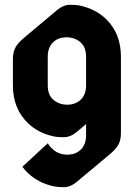

<svg xmlns="http://www.w3.org/2000/svg" viewBox="-20 -567 562 807"><path d="M247.1 9.8Q221.7 9.8 204.1 5.9Q140.1 -8.3 98.1 -48.8Q34.2 -109.9 34.2 -208.5V-318.4Q34.2 -349.6 46.4 -370.1Q57.1 -388.2 81.1 -408.2L220.2 -524.9Q246.6 -546.9 275.4 -546.9Q300.8 -546.9 318.4 -543Q382.3 -528.3 424.3 -488.3Q488.3 -427.2 488.3 -328.6V-8.3Q488.3 23.9 476.1 43.5Q464.4 62.5 441.4 81.5L302.2 197.8Q275.9 219.7 247.1 219.7Q221.7 219.7 204.1 215.8Q141.6 201.7 98.1 161.1Q84.5 148.4 74.2 133.8L180.7 35.2Q189.9 50.3 204.6 62.5Q228.5 83 262.7 83Q297.9 83 318.8 62.5Q341.8 41 341.8 1.5V-45.4L302.2 -12.2Q275.9 9.8 247.1 9.8ZM318.8 -147.5Q341.8 -168.9 341.8 -208.5V-328.6Q341.8 -368.7 317.9 -389.6Q293.9 -410.2 259.8 -410.2Q224.6 -410.2 203.6 -389.6Q180.7 -368.2 180.7 -328.6V-208.5Q180.7 -167.5 204.6 -147.5Q228.5 -127 262.7 -127Q296.9 -127 318.8 -147.5Z"/></svg>

Font: Gothica
Style: Bold
Weight: 700
Designer: Wojciech Kalinowski "wmk69" (wmk69@o2.pl)
Foundry: Wojciech Kalinowski "wmk69" (wmk69@o2.pl)
Version: Version 2.1.0; 2021-05-14